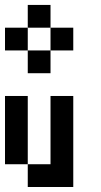

<svg xmlns="http://www.w3.org/2000/svg" viewBox="-20 -747 404 767"><path d="M0 -363.6H90.9V-272.7H0ZM0 -272.7H90.9V-181.8H0ZM0 -181.8H90.9V-90.9H0ZM90.9 -90.9H181.8V0H90.9ZM181.8 -90.9H272.7V0H181.8ZM181.8 -181.8H272.7V-90.9H181.8ZM181.8 -272.7H272.7V-181.8H181.8ZM181.8 -363.6H272.7V-272.7H181.8ZM90.9 -545.5H181.8V-454.5H90.9ZM181.8 -636.4H272.7V-545.5H181.8ZM90.9 -727.3H181.8V-636.4H90.9ZM0 -636.4H90.9V-545.5H0Z"/></svg>

Font: Micro 5
Style: Regular
Weight: 400
Designer: Sarah Cadigan-Fried
Version: Version 1.000; ttfautohint (v1.8.4.7-5d5b)